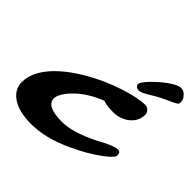

<svg xmlns="http://www.w3.org/2000/svg" viewBox="-230 -1154 1395 1395"><g transform="rotate(45 468.0 -456.5)"><path d="M769.5 -890.6Q831.1 -935.1 863.3 -935.1Q887.2 -935.1 903.8 -920.4Q935.5 -893.1 935.5 -861.8Q935.5 -856 933.1 -843.8Q923.8 -832 895.5 -818.8L846.7 -796.9Q807.1 -779.3 772.5 -758.8L719.7 -727.5Q678.7 -703.6 660.6 -703.6Q642.6 -703.6 632.1 -712.6Q621.6 -721.7 621.6 -732.2Q621.6 -742.7 634.5 -761.2Q647.5 -779.8 668.5 -802Q689.5 -824.2 716.1 -847.9Q742.7 -871.6 769.5 -890.6ZM262.7 -229.5Q262.7 -147.9 425.3 -147.9Q535.2 -147.9 701.2 -231L751 -257.3Q864.3 -314.9 878.9 -282.2Q882.8 -273.4 882.8 -262Q882.8 -250.5 873.3 -238.5Q863.8 -226.6 847.7 -212.2Q831.5 -197.8 810.1 -181.9Q788.6 -166 764.6 -150.4L716.8 -120.6Q692.4 -106 664.1 -91.8L592.8 -56.6Q425.3 21.5 276.9 21.5Q147 21.5 77.1 -29.8Q14.6 -75.2 14.6 -147Q14.6 -246.1 104 -346.7Q181.2 -433.1 315.4 -510.7Q432.6 -578.6 565.4 -622.1Q690.9 -663.6 769 -663.6Q785.6 -663.6 796.9 -652.8Q817.4 -633.8 817.4 -615.2Q817.4 -543 757.3 -498.5Q706.1 -460.9 637.7 -460.9Q569.3 -460.9 535.2 -474.6Q407.7 -425.3 328.1 -342.3Q294.9 -307.6 278.8 -277.3Q262.7 -247.1 262.7 -229.5Z"/></g></svg>

Font: Sarina
Style: Regular
Weight: 400
Designer: James Grieshaber
Foundry: James Grieshaber
Version: Version 1.001